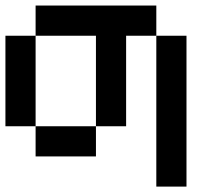

<svg xmlns="http://www.w3.org/2000/svg" viewBox="-20 -576 818 707"><path d="M111.1 -111.1H0V-444.4H111.1ZM333.3 -444.4H111.1V-555.6H555.6V-444.4H444.4V-111.1H333.3ZM333.3 0H111.1V-111.1H333.3ZM666.7 111.1H555.6V-444.4H666.7Z"/></svg>

Font: Pixeloid Sans
Style: Regular
Weight: 400
Designer: GGBotNet
Foundry: GGBotNet
Version: 0.5